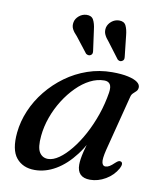

<svg xmlns="http://www.w3.org/2000/svg" viewBox="-80 -760 708 836"><g transform="rotate(10 274.0 -342.5)"><path d="M421.5 -129.5Q411.5 -88.5 415 -73.2Q418.5 -58 430 -58Q439 -58 448 -63.2Q457 -68.5 470.5 -81.5Q478.5 -89 484 -91Q489.5 -93 494.5 -90.5Q500 -87.5 500 -80Q500 -72.5 494 -61Q476 -28.5 442.8 -9Q409.5 10.5 374.5 10.5Q345.5 10.5 331.2 -4Q317 -18.5 317 -46Q317 -57.5 319 -71.5Q321 -85.5 326 -106.2Q331 -127 340 -157.8Q349 -188.5 363 -233.5L372.5 -217Q345 -144.5 306.2 -93.5Q267.5 -42.5 222.2 -16Q177 10.5 129.5 10.5Q77 10.5 48 -24.8Q19 -60 26.5 -137Q31.5 -187 52 -235.2Q72.5 -283.5 106.5 -325.5Q140.5 -367.5 184.5 -399.5Q228.5 -431.5 280.5 -449.5Q332.5 -467.5 389 -467.5Q431.5 -467.5 459.5 -461.2Q487.5 -455 501.2 -444.8Q515 -434.5 514 -421Q513 -410.5 506.8 -404.5Q500.5 -398.5 493.8 -392.2Q487 -386 484.5 -375.5ZM132 -141Q127 -89.5 140.2 -68.2Q153.5 -47 178.5 -47Q201 -47 226.8 -65Q252.5 -83 278.2 -114.8Q304 -146.5 326.5 -188.2Q349 -230 365.8 -278.2Q382.5 -326.5 390.5 -377Q394.5 -403 386.8 -414.5Q379 -426 361.5 -426Q330 -426 299 -410.2Q268 -394.5 239.8 -366.2Q211.5 -338 188.5 -301.5Q165.5 -265 150.8 -224Q136 -183 132 -141ZM278 -636 290.5 -545Q291.5 -539 290.5 -533.8Q289.5 -528.5 284 -525Q278.5 -521.5 272.8 -522.5Q267 -523.5 262.5 -527L209.5 -595Q195.5 -609 188.5 -622.5Q181.5 -636 185 -653Q188 -668.5 202.2 -680.8Q216.5 -693 235 -694Q257.5 -695 266.2 -679Q275 -663 278 -636ZM420.5 -635 430.5 -543.5Q431.5 -537 430.2 -532Q429 -527 423 -523.5Q417.5 -520 412 -521.2Q406.5 -522.5 402.5 -526L350 -595.5Q337 -610 330.8 -623.8Q324.5 -637.5 328 -654.5Q332 -670.5 346.2 -682.2Q360.5 -694 379 -694.5Q401.5 -695 409.8 -678.5Q418 -662 420.5 -635Z"/></g></svg>

Font: Fraunces
Style: Italic
Weight: 400
Italic angle: -16°
Version: Version 1.000;[b76b70a41]